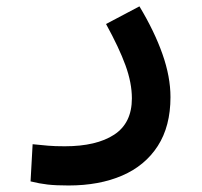

<svg xmlns="http://www.w3.org/2000/svg" viewBox="-20 -339 626 595"><path d="M192.4 235.8Q153.3 235.8 127.7 232.9Q102.1 230 74.7 223.1L81.1 107.9Q108.9 110.8 129.2 112.5Q149.4 114.3 180.7 114.3Q278.8 114.3 333.7 78.4Q388.7 42.5 388.7 -34.2Q388.7 -82 368.9 -136.5Q349.1 -190.9 308.6 -264.6L412.1 -319.3Q458.5 -242.2 483.4 -171.6Q508.3 -101.1 508.3 -38.1Q508.3 52.2 469 113.3Q429.7 174.3 358.6 205.1Q287.6 235.8 192.4 235.8Z"/></svg>

Font: Cascadia Mono PL SemiBold
Style: Regular
Weight: 600
Monospace: yes
Designer: Aaron Bell
Foundry: Saja Typeworks
Version: Version 2404.023; ttfautohint (v1.8.4)